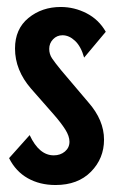

<svg xmlns="http://www.w3.org/2000/svg" viewBox="-20 -525 333 550"><path d="M6 -72 65 -138Q92 -80 134 -80Q153 -80 166 -91Q179 -102 179 -119Q179 -135 167 -154Q155 -173 134 -197L69 -271Q23 -324 23 -386Q23 -442 61.5 -473.5Q100 -505 154 -505Q193 -505 228 -487Q263 -469 283 -434L221 -360Q212 -392 195 -408Q178 -424 159 -424Q143 -424 132 -412.5Q121 -401 121 -385Q121 -370 129 -358Q137 -346 155 -324L233 -232Q278 -181 278 -125Q278 -71 240.5 -33Q203 5 139 5Q94 5 59.5 -14.5Q25 -34 6 -72Z"/></svg>

Font: Piscolabis
Style: Regular
Weight: 400
Designer: Ariel Martín Pérez
Foundry: Tunera Type Foundry
Version: Version 1.000